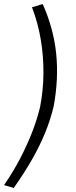

<svg xmlns="http://www.w3.org/2000/svg" viewBox="-50 -737 373 948"><path d="M18 191 -30 177Q16 110 50 44.5Q84 -21 108.5 -84Q133 -147 148 -209Q164 -293 164.5 -376Q165 -459 151.5 -540.5Q138 -622 108 -701L161 -717Q215 -595 227.5 -471Q240 -347 215 -212Q199 -145 172.5 -80.5Q146 -16 108 50.5Q70 117 18 191Z"/></svg>

Font: Nunito Sans 7pt SemiCondensed Light
Style: Italic
Weight: 300
Width: 4
Italic angle: -9°
Designer: Vernon Adams
Foundry: Vernon Adams
Version: Version 3.101;gftools[0.9.27]